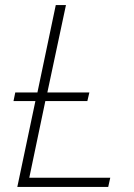

<svg xmlns="http://www.w3.org/2000/svg" viewBox="-20 -734 528 754"><path d="M48 0H405L413 -36H95L158 -337H323L331 -371H166L239 -714H199L127 -371H40L33 -337H119Z"/></svg>

Font: Noto Sans ExtraLight
Style: Italic
Weight: 200
Italic angle: -12°
Designer: Monotype Design Team
Foundry: Monotype Imaging Inc.
Version: Version 2.013